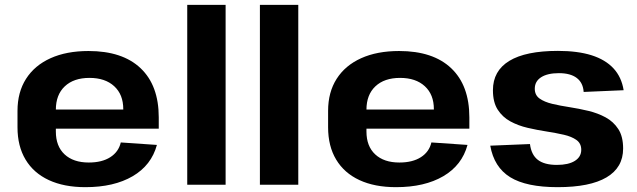

<svg xmlns="http://www.w3.org/2000/svg" viewBox="-20 -760 2622 790"><path d="M331.4 10.1Q243.5 10.1 180.9 -19Q118.3 -48.1 85.2 -103.3Q52 -158.4 52 -236.1V-303.9Q52 -380.6 87.2 -435.7Q122.4 -490.9 188 -520.5Q253.6 -550.1 344.1 -550.1Q483.9 -550.1 558.5 -479.3Q633.2 -408.5 633.2 -276.9V-230.5H180.8V-309.4H508.5L487.2 -279.1V-311Q487.2 -371 450 -405.2Q412.7 -439.5 348.2 -439.5Q283.3 -439.5 246.5 -404.7Q209.8 -370 209.8 -308.5V-218.8Q209.8 -158.3 245.8 -124.8Q281.8 -91.3 345.3 -91.3Q399.7 -91.3 433.9 -113.3Q468.1 -135.3 477 -173.9L625.6 -163.7Q602.9 -80 526 -35Q449 10.1 331.4 10.1Z M908.3 -740V0H750.4V-740Z M1207.3 -740V0H1049.4V-740Z M1609.4 10.1Q1521.5 10.1 1458.9 -19Q1396.3 -48.1 1363.2 -103.3Q1330 -158.4 1330 -236.1V-303.9Q1330 -380.6 1365.2 -435.7Q1400.4 -490.9 1466 -520.5Q1531.6 -550.1 1622.1 -550.1Q1761.9 -550.1 1836.5 -479.3Q1911.2 -408.5 1911.2 -276.9V-230.5H1458.8V-309.4H1786.5L1765.2 -279.1V-311Q1765.2 -371 1728 -405.2Q1690.7 -439.5 1626.2 -439.5Q1561.3 -439.5 1524.5 -404.7Q1487.8 -370 1487.8 -308.5V-218.8Q1487.8 -158.3 1523.8 -124.8Q1559.8 -91.3 1623.3 -91.3Q1677.7 -91.3 1711.9 -113.3Q1746.1 -135.3 1755 -173.9L1903.6 -163.7Q1880.9 -80 1804 -35Q1727 10.1 1609.4 10.1Z M2274.5 10.1Q2145.6 10.1 2079.2 -30.9Q2012.8 -72 1997.2 -160.6L2160.6 -167.3Q2166.1 -123.1 2193 -102.3Q2220 -81.5 2271.4 -81.5Q2318.8 -81.5 2345.2 -98Q2371.6 -114.6 2371.6 -143.7Q2371.6 -169.9 2351.9 -184Q2332.1 -198.2 2299.8 -205.6Q2267.5 -213 2228.7 -219Q2189.9 -225 2151.1 -234Q2112.3 -243 2080 -260.5Q2047.7 -278.1 2028 -308.6Q2008.2 -339.2 2008.2 -388.7Q2008.2 -468.4 2075.6 -509.5Q2143.1 -550.6 2275.5 -550.6Q2357.1 -550.6 2414.1 -532.6Q2471 -514.5 2504.2 -478.7Q2537.4 -442.9 2546 -388.8L2381.5 -381.7Q2379.1 -419.3 2353.1 -439.2Q2327.1 -459 2279.6 -459Q2232.8 -459 2206.6 -442.2Q2180.4 -425.4 2180.4 -394.9Q2180.4 -368.6 2200.2 -354.5Q2220 -340.4 2252.3 -332.7Q2284.5 -325 2323.3 -319.1Q2362.1 -313.1 2400.9 -303.8Q2439.7 -294.5 2472 -277Q2504.3 -259.4 2524.1 -228.9Q2543.9 -198.4 2543.9 -148.8Q2543.9 -70.6 2475.6 -30.2Q2407.4 10.1 2274.5 10.1Z"/></svg>

Font: Pathway Extreme 8pt Thin
Style: Regular
Weight: 100
Version: Version 1.001;gftools[0.9.26]